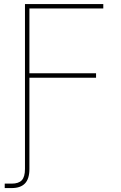

<svg xmlns="http://www.w3.org/2000/svg" viewBox="-20 -748 612 972"><path d="M3.9 204.1V181.6Q13.2 181.6 22.9 181.6Q32.7 181.6 39.1 181.6Q74.2 181.6 90.3 164.6Q106.4 147.5 106.4 107.4V-62.5H128.9V107.4Q128.9 157.2 106.4 180.7Q84 204.1 39.1 204.1Q32.7 204.1 22.5 204.1Q12.2 204.1 3.9 204.1ZM106.4 0V-727.5H502.9V-705.1H128.9V-377H466.3V-354.5H128.9V0Z"/></svg>

Font: Inter 18pt Thin
Style: Regular
Weight: 250
Designer: Rasmus Andersson
Foundry: rsms
Version: Version 4.001;git-66647c0bb